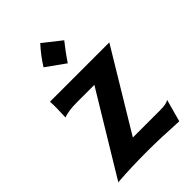

<svg xmlns="http://www.w3.org/2000/svg" viewBox="-222 -842 944 944"><g transform="rotate(-45 250.0 -370.5)"><path d="M70.8 -487.3 69.8 -510.3H482.4L233.4 -97.7H425.3Q468.3 -97.7 483.4 -109.9L451.2 7.3Q429.7 5.9 399.4 4.9L338.9 2Q282.7 0 232.9 0Q122.6 0 27.3 7.3L282.7 -414.6H161.6Q105 -414.6 68.8 -401.9Q70.8 -439.9 70.8 -460.9ZM167 -652.3Q198.7 -703.1 239.7 -748L333 -674.3Q308.6 -643.1 299.8 -631.3L282.7 -607.4Q274.4 -596.2 265.1 -582Z"/></g></svg>

Font: Hammersmith One
Style: Regular
Weight: 400
Designer: Nicole Fally
Foundry: Nicole Fally
Version: Version 1.003